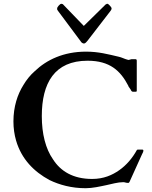

<svg xmlns="http://www.w3.org/2000/svg" viewBox="-20 -982 804 1015"><path d="M658 -15C659 -15 660 -16 661 -16C662 -18 663 -18 664 -19L731 -167C733 -170.1 738 -180.4 738 -185C738 -189 736.1 -191 733 -191H708C707 -191 706 -191 705 -190C704 -190 704 -189 703 -188C680.3 -146.7 648.8 -109.1 610 -82C573.1 -56.2 528 -36 467 -36C365.6 -36 299.7 -77.5 260 -140C221.1 -195.6 201 -274.9 201 -368C201 -542.9 268.1 -661 443 -661C560.8 -661 617 -607.9 658 -529C658 -524.8 664.8 -518.3 667 -514C673.5 -507.5 672 -497 684 -497H691C696 -497 700 -497 701 -498C702 -498 703 -499 703 -501V-661C703 -666 701 -669 697 -669H675C672.5 -669 662.3 -665 660 -665C658 -665 655 -666 652 -667C638.8 -670.3 622.4 -679.1 608 -682C551.5 -695.2 501 -709 435 -709C315.8 -709 226.4 -665.7 164 -606C140 -585 120 -560 104 -533C72.4 -482.8 51 -418 51 -340C51 -304 56 -270 65 -239C93.4 -141.3 159.5 -74.2 242 -30C294.6 -4.6 358.5 13 433 13C469 13 509.2 3.7 541 -3C570 -9.1 603.1 -19 632 -19C641.5 -19 643.9 -15 658 -15ZM537 -957 423 -845 315 -957C313.4 -960.1 307.7 -962 304 -962C298.4 -962 293.9 -954.6 290 -952C286.4 -947.2 282 -942.4 282 -937C282 -929 283.3 -929.5 287 -924L407 -763C408.5 -758.5 417.7 -752 423 -752C432.6 -752 437.8 -761.8 443 -767L564 -924C568 -929 570 -933 570 -937C570 -942.7 564.4 -947.4 561 -952C557.1 -954.6 552.7 -962 548 -962C546 -962 544 -962 542 -960C540 -960 538 -958 537 -957Z"/></svg>

Font: fbb
Style: Bold
Weight: 400
Designer: David J. Perry, Michael Sharpe
Version: Version 1.045